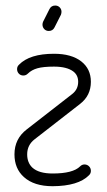

<svg xmlns="http://www.w3.org/2000/svg" viewBox="-20 -656 381 686"><path d="M31.7 -104.5Q31.7 -160.2 75.7 -193.8L238.3 -320.3Q259.3 -336.9 259.3 -363.8Q259.3 -387.2 242.2 -400.4Q219.2 -418 172.9 -418Q134.8 -418 113.8 -412.1Q92.8 -406.2 79.6 -393.1Q72.8 -386.2 63.5 -386.2Q53.7 -386.2 47.4 -392.8Q41 -399.4 41 -409.2Q41 -418.5 47.9 -424.8Q85.9 -463.9 172.9 -463.9Q235.4 -463.9 270.5 -436.5Q304.7 -409.7 304.7 -363.8Q304.7 -314.5 266.1 -284.7L103.5 -158.2Q77.1 -137.7 77.1 -104.5Q77.1 -74.7 95.7 -57.1Q118.7 -36.1 168 -36.1Q240.7 -36.1 266.1 -61.5Q272.9 -68.4 281.7 -68.4Q291.5 -68.4 298.1 -61.8Q304.7 -55.2 304.7 -45.4Q304.7 -36.1 297.9 -29.8Q259.8 8.8 168 9.3Q101.6 9.3 65.4 -23.4Q31.7 -53.7 31.7 -104.5ZM131.8 -568.4Q131.8 -572.8 133.8 -578.1L156.7 -623.5Q163.1 -636.2 177.2 -636.2Q187 -636.2 193.4 -629.6Q199.7 -623 199.7 -613.8Q199.7 -609.4 197.8 -603.5L174.8 -558.1Q168.5 -545.4 154.3 -545.4Q144.5 -545.4 138.2 -552Q131.8 -558.6 131.8 -568.4Z"/></svg>

Font: OpenGost Type A TT
Style: Regular
Weight: 400
Version: Version 0.3